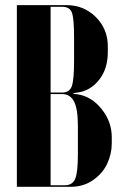

<svg xmlns="http://www.w3.org/2000/svg" viewBox="-20 -719 472 739"><path d="M395 -540V-519Q395 -454.1 361.6 -411.9Q328.1 -369.6 278.8 -362.8L263.2 -360.8V-357.9L278.8 -356Q332.5 -347.7 371.3 -299.1Q410.2 -250.5 410.2 -190.9V-167Q410.2 -126 392.3 -88.4Q374.5 -50.8 337.6 -25.4Q300.8 0 252.9 0H44.9V-699.2H236.8Q302.7 -699.2 348.9 -653.3Q395 -607.4 395 -540ZM174.8 -362.8H219.2Q248 -362.8 256.6 -387.9Q265.1 -413.1 265.1 -483.9V-575.2Q265.1 -646 257.1 -669.4Q249 -692.9 219.2 -692.9H174.8ZM279.8 -124V-233.9Q279.8 -299.8 264.9 -328.4Q250 -356.9 219.2 -356.9H174.8V-5.9H229Q259.3 -5.9 269.5 -31Q279.8 -56.2 279.8 -124Z"/></svg>

Font: Moniqa Black Display
Style: Regular
Weight: 900
Designer: Rajesh Rajput
Foundry: Rajesh Rajput
Version: Version 1.000